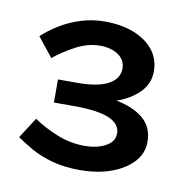

<svg xmlns="http://www.w3.org/2000/svg" viewBox="-53 -839 472 483"><g transform="rotate(10 182.5 -597.5)"><path d="M180 -408Q141 -408 110 -416.5Q79 -425 56 -438Q33 -451 16 -463L50 -516Q76 -498 110.5 -484Q145 -470 181 -470Q203 -470 220 -475.5Q237 -481 247 -490.5Q257 -500 257 -515Q257 -539 228.5 -551.5Q200 -564 137 -564H87V-623H137Q189 -623 215.5 -637.5Q242 -652 242 -678Q242 -700 223.5 -712.5Q205 -725 177 -725Q147 -725 117 -709.5Q87 -694 61 -673L22 -722Q40 -739 64.5 -754Q89 -769 118 -778Q147 -787 179 -787Q219 -787 251 -775Q283 -763 302 -740Q321 -717 321 -684Q321 -653 298 -630Q276 -608 241 -596Q246 -595 251 -594Q292 -584 314 -563Q336 -542 336 -507Q336 -478 316 -456Q296 -434 261 -421Q226 -408 180 -408Z"/></g></svg>

Font: BioRhyme ExtraBold SemiBold
Style: Regular
Weight: 600
Version: Version 1.600;gftools[0.9.33]